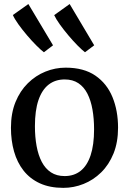

<svg xmlns="http://www.w3.org/2000/svg" viewBox="-20 -897 623 928"><path d="M32.9 -279.3Q32.9 -349.6 54.9 -403.7Q77 -457.8 114.7 -494.8Q152.4 -531.9 199.6 -550.9Q246.8 -570 297.3 -570Q384.9 -570 440.9 -531.6Q496.8 -493.2 523.7 -427.5Q550.6 -361.8 550.6 -279.7Q550.6 -209.1 528.6 -154.8Q506.5 -100.5 468.8 -63.6Q431.1 -26.7 383.8 -7.9Q336.6 11 286.1 11Q220.5 11 172.6 -11Q124.7 -33.1 93.8 -72.5Q62.9 -111.9 47.9 -164.8Q32.9 -217.7 32.9 -279.3ZM292.5 -46Q337.7 -46 369.4 -71Q401.1 -96 417.9 -146.3Q434.7 -196.6 434.7 -272Q434.7 -323.5 426.9 -367.5Q419.2 -411.5 402.5 -444.2Q385.9 -476.8 358.8 -494.9Q331.6 -513 292.5 -513Q247.2 -513 215 -488Q182.9 -463 165.8 -412.9Q148.8 -362.9 148.8 -287Q148.8 -235 156.9 -191Q165 -147 182 -114.4Q199.1 -81.8 226.4 -63.9Q253.8 -46 292.5 -46ZM191.7 -644.7Q177.2 -655.7 155.2 -677.8Q133.2 -699.8 110.2 -726.9Q87.2 -754 68.6 -780Q50.1 -806 42.2 -824.4L117.1 -877.5L236.3 -678L192.7 -644.7ZM390.4 -644.7Q376 -655.7 354.5 -677.5Q333 -699.3 310.4 -726.2Q287.7 -753.1 269.1 -779.1Q250.5 -805.2 241.9 -823.9L316.7 -877.5L435.3 -678L391.2 -644.7Z"/></svg>

Font: Merriweather Light
Style: Regular
Weight: 300
Designer: Eben Sorkin
Foundry: Eben Sorkin
Version: Version 2.100